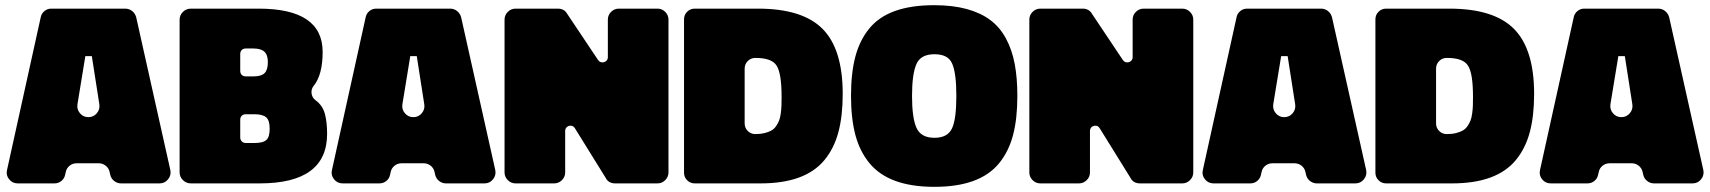

<svg xmlns="http://www.w3.org/2000/svg" viewBox="-20 -703 6555 736"><path d="M6.8 -50.8 136.2 -637.2Q139.2 -651.4 150.4 -660.6Q161.6 -669.9 176.8 -669.9H460Q475.1 -669.9 486.6 -660.6Q498 -651.4 502 -637.2L632.8 -51.8Q637.2 -31.7 624.5 -15.9Q611.8 0 591.8 0H443.8Q429.7 0 418 -9Q406.2 -18.1 402.8 -32.2L399.9 -44.9Q396.5 -59.1 384.8 -68.1Q373 -77.1 358.9 -77.1H273.9Q258.3 -77.1 246.6 -67.6Q234.9 -58.1 231.9 -43L230 -34.2Q227.1 -19 215.6 -9.5Q204.1 0 189 0H47.9Q27.8 0 15.1 -15.6Q2.4 -31.2 6.8 -50.8ZM332 -487.8H307.1L276.9 -303.2Q273.9 -283.7 286.6 -268.8Q299.3 -253.9 318.8 -253.9Q338.4 -253.9 351.1 -268.8Q363.8 -283.7 360.8 -303.2Z M668.5 -43V-627Q668.5 -645 681.2 -657.5Q693.8 -669.9 711.9 -669.9H971.7Q1216.8 -669.9 1216.8 -503.9Q1216.8 -416.5 1182.6 -374Q1172.4 -361.8 1174.3 -345.2Q1176.3 -328.6 1189.5 -318.8Q1216.8 -298.8 1225.3 -266.8Q1233.9 -234.9 1233.9 -189.9Q1233.9 0 975.6 0H711.9Q693.8 0 681.2 -12.5Q668.5 -24.9 668.5 -43ZM951.7 -517.1H921.9Q912.6 -517.1 906.7 -511.2Q900.9 -505.4 900.9 -496.1V-431.2Q900.9 -421.9 906.7 -416Q912.6 -410.2 921.9 -410.2H952.6Q981.9 -410.2 994.4 -422.9Q1006.8 -435.5 1006.8 -464.8Q1006.8 -492.7 993.4 -504.9Q980 -517.1 951.7 -517.1ZM954.6 -265.1H921.9Q912.6 -265.1 906.7 -259.3Q900.9 -253.4 900.9 -244.1V-175.8Q900.9 -167 907 -160.9Q913.1 -154.8 921.9 -154.8H954.6Q989.3 -154.8 1001.5 -167Q1013.7 -177.7 1013.7 -210Q1013.7 -241.7 1000.2 -253.4Q986.8 -265.1 954.6 -265.1Z M1252.4 -50.8 1381.8 -637.2Q1384.8 -651.4 1396 -660.6Q1407.2 -669.9 1422.4 -669.9H1705.6Q1720.7 -669.9 1732.2 -660.6Q1743.7 -651.4 1747.6 -637.2L1878.4 -51.8Q1882.8 -31.7 1870.1 -15.9Q1857.4 0 1837.4 0H1689.5Q1675.3 0 1663.6 -9Q1651.9 -18.1 1648.4 -32.2L1645.5 -44.9Q1642.1 -59.1 1630.4 -68.1Q1618.7 -77.1 1604.5 -77.1H1519.5Q1503.9 -77.1 1492.2 -67.6Q1480.5 -58.1 1477.5 -43L1475.6 -34.2Q1472.7 -19 1461.2 -9.5Q1449.7 0 1434.6 0H1293.5Q1273.4 0 1260.7 -15.6Q1248 -31.2 1252.4 -50.8ZM1577.6 -487.8H1552.7L1522.5 -303.2Q1519.5 -283.7 1532.2 -268.8Q1544.9 -253.9 1564.5 -253.9Q1584 -253.9 1596.7 -268.8Q1609.4 -283.7 1606.4 -303.2Z M1914.1 -42V-627.9Q1914.1 -645 1926.5 -657.5Q1939 -669.9 1956.1 -669.9H2118.2Q2143.1 -669.9 2154.3 -649.9L2272.5 -473.1Q2278.8 -463.9 2289.1 -463.9Q2297.9 -463.9 2304 -469.5Q2310.1 -475.1 2310.1 -483.9V-627.9Q2310.1 -645 2322.5 -657.5Q2335 -669.9 2352.1 -669.9H2500.5Q2517.6 -669.9 2530 -657.5Q2542.5 -645 2542.5 -627.9V-42Q2542.5 -24.9 2530 -12.5Q2517.6 0 2500.5 0H2338.4Q2312 0 2301.3 -22L2184.1 -210.9Q2178.2 -221.2 2167.5 -221.2Q2158.7 -221.2 2152.6 -215.6Q2146.5 -210 2146.5 -200.2V-42Q2146.5 -24.9 2134 -12.5Q2121.6 0 2104.5 0H1956.1Q1939 0 1926.5 -12.5Q1914.1 -24.9 1914.1 -42Z M2895.5 0H2643.1Q2626 0 2614 -12Q2602.1 -23.9 2602.1 -41V-628.9Q2602.1 -646 2614 -658Q2626 -669.9 2643.1 -669.9H2885.3Q3056.6 -669.9 3133.5 -592Q3210.4 -514.2 3210.4 -342.8Q3210.4 -257.8 3193.6 -195.6Q3176.8 -133.3 3139.9 -88.9Q3103 -44.4 3042 -22.2Q2981 0 2895.5 0ZM2976.1 -331.1Q2976.1 -422.4 2957 -451.2Q2939 -481 2875.5 -481Q2858.4 -481 2846.4 -469Q2834.5 -457 2834.5 -439.9V-230Q2834.5 -212.9 2846.4 -200.9Q2858.4 -189 2875.5 -189Q2895.5 -189 2911.1 -192.9Q2926.8 -196.8 2937.3 -202.9Q2947.8 -209 2955.1 -219.7Q2962.4 -230.5 2966.6 -241Q2970.7 -251.5 2972.9 -267.8Q2975.1 -284.2 2975.6 -297.6Q2976.1 -311 2976.1 -331.1Z M3879.9 -335Q3879.9 -248 3863.3 -185.1Q3846.7 -122.1 3809.6 -76.9Q3772.5 -31.7 3710.9 -9.3Q3649.4 13.2 3562 13.2Q3474.6 13.2 3412.8 -9.3Q3351.1 -31.7 3313.5 -76.9Q3275.9 -122.1 3259 -185.5Q3242.2 -249 3242.2 -335.9Q3242.2 -422.9 3258.8 -485.8Q3275.4 -548.8 3312.5 -594Q3349.6 -639.2 3411.4 -661.1Q3473.1 -683.1 3561 -683.1Q3631.8 -683.1 3685.5 -668.5Q3739.3 -653.8 3776.1 -626.2Q3813 -598.6 3836.2 -555.4Q3859.4 -512.2 3869.6 -458.5Q3879.9 -404.8 3879.9 -335ZM3476.1 -335Q3476.1 -251 3493.2 -212.9Q3510.3 -174.8 3562 -174.8Q3613.3 -174.8 3629.9 -211.9Q3646 -247.6 3646 -335.9Q3646 -423.3 3629.9 -459Q3615.2 -495.1 3562 -495.1Q3509.8 -495.1 3493.2 -458Q3476.1 -419.9 3476.1 -335Z M3925.8 -42V-627.9Q3925.8 -645 3938.2 -657.5Q3950.7 -669.9 3967.8 -669.9H4129.9Q4154.8 -669.9 4166 -649.9L4284.2 -473.1Q4290.5 -463.9 4300.8 -463.9Q4309.6 -463.9 4315.7 -469.5Q4321.8 -475.1 4321.8 -483.9V-627.9Q4321.8 -645 4334.2 -657.5Q4346.7 -669.9 4363.8 -669.9H4512.2Q4529.3 -669.9 4541.7 -657.5Q4554.2 -645 4554.2 -627.9V-42Q4554.2 -24.9 4541.7 -12.5Q4529.3 0 4512.2 0H4350.1Q4323.7 0 4313 -22L4195.8 -210.9Q4189.9 -221.2 4179.2 -221.2Q4170.4 -221.2 4164.3 -215.6Q4158.2 -210 4158.2 -200.2V-42Q4158.2 -24.9 4145.8 -12.5Q4133.3 0 4116.2 0H3967.8Q3950.7 0 3938.2 -12.5Q3925.8 -24.9 3925.8 -42Z M4590.8 -50.8 4720.2 -637.2Q4723.1 -651.4 4734.4 -660.6Q4745.6 -669.9 4760.7 -669.9H5043.9Q5059.1 -669.9 5070.6 -660.6Q5082 -651.4 5085.9 -637.2L5216.8 -51.8Q5221.2 -31.7 5208.5 -15.9Q5195.8 0 5175.8 0H5027.8Q5013.7 0 5002 -9Q4990.2 -18.1 4986.8 -32.2L4983.9 -44.9Q4980.5 -59.1 4968.8 -68.1Q4957 -77.1 4942.9 -77.1H4857.9Q4842.3 -77.1 4830.6 -67.6Q4818.8 -58.1 4815.9 -43L4814 -34.2Q4811 -19 4799.6 -9.5Q4788.1 0 4772.9 0H4631.8Q4611.8 0 4599.1 -15.6Q4586.4 -31.2 4590.8 -50.8ZM4916 -487.8H4891.1L4860.8 -303.2Q4857.9 -283.7 4870.6 -268.8Q4883.3 -253.9 4902.8 -253.9Q4922.4 -253.9 4935.1 -268.8Q4947.8 -283.7 4944.8 -303.2Z M5545.9 0H5293.5Q5276.4 0 5264.4 -12Q5252.4 -23.9 5252.4 -41V-628.9Q5252.4 -646 5264.4 -658Q5276.4 -669.9 5293.5 -669.9H5535.6Q5707 -669.9 5783.9 -592Q5860.8 -514.2 5860.8 -342.8Q5860.8 -257.8 5844 -195.6Q5827.1 -133.3 5790.3 -88.9Q5753.4 -44.4 5692.4 -22.2Q5631.3 0 5545.9 0ZM5626.5 -331.1Q5626.5 -422.4 5607.4 -451.2Q5589.4 -481 5525.9 -481Q5508.8 -481 5496.8 -469Q5484.9 -457 5484.9 -439.9V-230Q5484.9 -212.9 5496.8 -200.9Q5508.8 -189 5525.9 -189Q5545.9 -189 5561.5 -192.9Q5577.1 -196.8 5587.6 -202.9Q5598.1 -209 5605.5 -219.7Q5612.8 -230.5 5616.9 -241Q5621.1 -251.5 5623.3 -267.8Q5625.5 -284.2 5626 -297.6Q5626.5 -311 5626.5 -331.1Z M5883.3 -50.8 6012.7 -637.2Q6015.6 -651.4 6026.9 -660.6Q6038.1 -669.9 6053.2 -669.9H6336.4Q6351.6 -669.9 6363 -660.6Q6374.5 -651.4 6378.4 -637.2L6509.3 -51.8Q6513.7 -31.7 6501 -15.9Q6488.3 0 6468.3 0H6320.3Q6306.2 0 6294.4 -9Q6282.7 -18.1 6279.3 -32.2L6276.4 -44.9Q6272.9 -59.1 6261.2 -68.1Q6249.5 -77.1 6235.4 -77.1H6150.4Q6134.8 -77.1 6123 -67.6Q6111.3 -58.1 6108.4 -43L6106.4 -34.2Q6103.5 -19 6092 -9.5Q6080.6 0 6065.4 0H5924.3Q5904.3 0 5891.6 -15.6Q5878.9 -31.2 5883.3 -50.8ZM6208.5 -487.8H6183.6L6153.3 -303.2Q6150.4 -283.7 6163.1 -268.8Q6175.8 -253.9 6195.3 -253.9Q6214.8 -253.9 6227.5 -268.8Q6240.2 -283.7 6237.3 -303.2Z"/></svg>

Font: Don José
Style: Regular
Weight: 900
Designer: Cristian Tournier
Version: Version 1.000